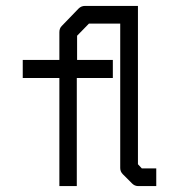

<svg xmlns="http://www.w3.org/2000/svg" viewBox="-20 -679 580 650"><path d="M447 -123 460 -109H509V-49H448Q436 -49 427 -58L396 -89Q387 -98 387 -110V-599H281L241 -558V-476H362V-415H240V-49H181V-415H57V-476H181V-570Q181 -583 189 -591L246 -650Q255 -659 268 -659H387H422H447Z"/></svg>

Font: ibm3270
Style: Regular
Weight: 400
Monospace: yes
Version: Version 2.0.3